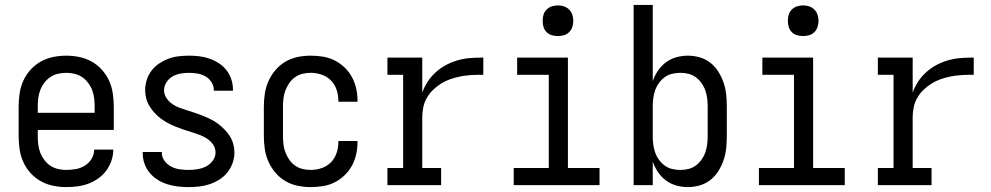

<svg xmlns="http://www.w3.org/2000/svg" viewBox="-20 -755 4040 783"><path d="M250 8Q223 8 196.5 2.5Q170 -3 146.5 -16Q123 -29 104.5 -49.5Q86 -70 75 -94.5Q64 -119 60 -146Q56 -173 56 -200V-320Q56 -347 60 -374Q64 -401 75 -425.5Q86 -450 104.5 -470.5Q123 -491 146.5 -504Q170 -517 196.5 -522.5Q223 -528 250 -528Q277 -528 303.5 -522.5Q330 -517 353.5 -504Q377 -491 395.5 -470.5Q414 -450 425 -425.5Q436 -401 440 -374Q444 -347 444 -320V-225H134V-200Q134 -183 136 -166Q138 -149 144 -133Q150 -117 160.5 -103Q171 -89 185 -79.5Q199 -70 216 -66Q233 -62 250 -62Q270 -62 289.5 -65.5Q309 -69 326 -79.5Q343 -90 353.5 -107.5Q364 -125 364 -145H442Q442 -122 434.5 -100Q427 -78 413.5 -59.5Q400 -41 381 -27.5Q362 -14 340.5 -6Q319 2 296 5Q273 8 250 8ZM366 -295V-320Q366 -337 364 -354Q362 -371 356 -387Q350 -403 339.5 -417Q329 -431 315 -440.5Q301 -450 284 -454Q267 -458 250 -458Q233 -458 216 -454Q199 -450 185 -440.5Q171 -431 160.5 -417Q150 -403 144 -387Q138 -371 136 -354Q134 -337 134 -320V-295Z M749 8Q727 8 705.5 5.5Q684 3 663 -3.5Q642 -10 623.5 -21.5Q605 -33 591 -49.5Q577 -66 569.5 -87Q562 -108 562 -130V-135H640V-132Q640 -114 651 -99Q662 -84 678.5 -75.5Q695 -67 713 -64.5Q731 -62 749 -62Q767 -62 785.5 -65Q804 -68 820 -76Q836 -84 847.5 -99.5Q859 -115 859 -133Q859 -151 849 -165.5Q839 -180 824.5 -189.5Q810 -199 794 -205Q778 -211 761.5 -216Q745 -221 728.5 -226.5Q712 -232 696 -238.5Q680 -245 665 -253Q650 -261 636 -271.5Q622 -282 610.5 -294.5Q599 -307 590 -321.5Q581 -336 576.5 -353Q572 -370 572 -387Q572 -408 578.5 -429Q585 -450 598 -467Q611 -484 629 -496Q647 -508 667 -515.5Q687 -523 708.5 -525.5Q730 -528 751 -528Q772 -528 793 -525.5Q814 -523 834 -516Q854 -509 872 -497.5Q890 -486 903 -469.5Q916 -453 923 -432.5Q930 -412 930 -391V-385H852V-388Q852 -405 842.5 -420Q833 -435 818 -443.5Q803 -452 785.5 -455Q768 -458 751 -458Q734 -458 716.5 -455Q699 -452 684 -443.5Q669 -435 659 -419.5Q649 -404 649 -387Q649 -370 659 -355Q669 -340 683 -330.5Q697 -321 713.5 -315Q730 -309 746.5 -304Q763 -299 779 -293.5Q795 -288 811 -281.5Q827 -275 842.5 -267Q858 -259 871.5 -248.5Q885 -238 897 -225.5Q909 -213 918 -198.5Q927 -184 931.5 -167Q936 -150 936 -133Q936 -111 928.5 -90Q921 -69 907.5 -52Q894 -35 875 -23Q856 -11 835.5 -4Q815 3 793 5.5Q771 8 749 8Z M1247 8Q1220 8 1193.5 2.5Q1167 -3 1144 -16.5Q1121 -30 1103.5 -50.5Q1086 -71 1075 -95.5Q1064 -120 1060 -146.5Q1056 -173 1056 -200V-320Q1056 -347 1060 -373.5Q1064 -400 1075 -424.5Q1086 -449 1103.5 -469.5Q1121 -490 1144 -503.5Q1167 -517 1193.5 -522.5Q1220 -528 1247 -528Q1272 -528 1297 -524Q1322 -520 1344 -509Q1366 -498 1384.5 -480.5Q1403 -463 1415 -441Q1427 -419 1432.5 -394.5Q1438 -370 1438 -345V-340H1360V-343Q1360 -366 1353 -388Q1346 -410 1330 -426.5Q1314 -443 1292 -450.5Q1270 -458 1247 -458Q1230 -458 1213.5 -454Q1197 -450 1183 -440Q1169 -430 1159.5 -416Q1150 -402 1144 -386.5Q1138 -371 1136 -354Q1134 -337 1134 -320V-200Q1134 -183 1136 -166Q1138 -149 1144 -133.5Q1150 -118 1159.5 -104Q1169 -90 1183 -80Q1197 -70 1213.5 -66Q1230 -62 1247 -62Q1270 -62 1292 -69.5Q1314 -77 1330 -93.5Q1346 -110 1353 -132Q1360 -154 1360 -177V-180H1438V-175Q1438 -150 1432.5 -125.5Q1427 -101 1415 -79Q1403 -57 1384.5 -39.5Q1366 -22 1344 -11Q1322 0 1297 4Q1272 8 1247 8Z M1560 0V-70H1624V-450H1560V-520H1702V-377Q1710 -400 1723.5 -421Q1737 -442 1755.5 -459Q1774 -476 1795.5 -488Q1817 -500 1841 -507.5Q1865 -515 1889.5 -517.5Q1914 -520 1939 -520H1951V-450H1939Q1918 -450 1897 -448.5Q1876 -447 1856 -443Q1836 -439 1816 -432Q1796 -425 1778.5 -414Q1761 -403 1746 -388.5Q1731 -374 1720.5 -355.5Q1710 -337 1706 -316.5Q1702 -296 1702 -276V-70H1779V0Z M2075 0V-70H2218V-450H2089V-520H2296V-70H2425V0ZM2255 -608Q2242 -608 2230 -611.5Q2218 -615 2209 -624Q2200 -633 2196.5 -645Q2193 -657 2193 -670Q2193 -683 2196.5 -695Q2200 -707 2209 -716Q2218 -725 2230 -729Q2242 -733 2255 -733Q2268 -733 2280 -729Q2292 -725 2301 -716Q2310 -707 2314 -695Q2318 -683 2318 -670Q2318 -657 2314 -645Q2310 -633 2301 -624Q2292 -615 2280 -611.5Q2268 -608 2255 -608Z M2785 8Q2761 8 2738 1.5Q2715 -5 2696 -19Q2677 -33 2663.5 -53Q2650 -73 2642 -96V0H2564V-735H2642V-424Q2650 -447 2663.5 -467Q2677 -487 2696 -501Q2715 -515 2738 -521.5Q2761 -528 2785 -528Q2810 -528 2834 -521Q2858 -514 2877.5 -498.5Q2897 -483 2910 -462Q2923 -441 2931 -417.5Q2939 -394 2941.5 -369.5Q2944 -345 2944 -320V-200Q2944 -175 2941.5 -150.5Q2939 -126 2931 -102.5Q2923 -79 2910 -58Q2897 -37 2877.5 -21.5Q2858 -6 2834 1Q2810 8 2785 8ZM2754 -62Q2771 -62 2787.5 -66Q2804 -70 2817.5 -80Q2831 -90 2841 -104Q2851 -118 2856.5 -134Q2862 -150 2864 -166.5Q2866 -183 2866 -200V-320Q2866 -337 2864 -353.5Q2862 -370 2856.5 -386Q2851 -402 2841 -416Q2831 -430 2817.5 -440Q2804 -450 2787.5 -454Q2771 -458 2754 -458Q2737 -458 2720.5 -454Q2704 -450 2690.5 -440Q2677 -430 2667 -416Q2657 -402 2651.5 -386Q2646 -370 2644 -353.5Q2642 -337 2642 -320V-200Q2642 -183 2644 -166.5Q2646 -150 2651.5 -134Q2657 -118 2667 -104Q2677 -90 2690.5 -80Q2704 -70 2720.5 -66Q2737 -62 2754 -62Z M3075 0V-70H3218V-450H3089V-520H3296V-70H3425V0ZM3255 -608Q3242 -608 3230 -611.5Q3218 -615 3209 -624Q3200 -633 3196.5 -645Q3193 -657 3193 -670Q3193 -683 3196.5 -695Q3200 -707 3209 -716Q3218 -725 3230 -729Q3242 -733 3255 -733Q3268 -733 3280 -729Q3292 -725 3301 -716Q3310 -707 3314 -695Q3318 -683 3318 -670Q3318 -657 3314 -645Q3310 -633 3301 -624Q3292 -615 3280 -611.5Q3268 -608 3255 -608Z M3560 0V-70H3624V-450H3560V-520H3702V-377Q3710 -400 3723.5 -421Q3737 -442 3755.5 -459Q3774 -476 3795.5 -488Q3817 -500 3841 -507.5Q3865 -515 3889.5 -517.5Q3914 -520 3939 -520H3951V-450H3939Q3918 -450 3897 -448.5Q3876 -447 3856 -443Q3836 -439 3816 -432Q3796 -425 3778.5 -414Q3761 -403 3746 -388.5Q3731 -374 3720.5 -355.5Q3710 -337 3706 -316.5Q3702 -296 3702 -276V-70H3779V0Z"/></svg>

Font: Iosevka srxl
Style: Regular
Weight: 400
Monospace: yes
Designer: Belleve Invis
Foundry: Belleve Invis
Version: Version 33.0.1; ttfautohint (v1.8.3)